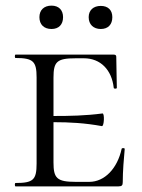

<svg xmlns="http://www.w3.org/2000/svg" viewBox="-20 -662 504 682"><path d="M163 -559C189 -559 204 -575 204 -601C204 -626 189 -642 163 -642C136 -642 120 -626 120 -601C120 -575 136 -559 163 -559ZM338 -559C364 -559 379 -575 379 -601C379 -626 364 -641 338 -641C312 -641 295 -626 295 -601C295 -575 312 -559 338 -559ZM412 -133C397 -64 352 -16 297 -16H249C182 -16 170 -29 170 -85V-228C228 -228 282 -225 342 -214C350 -213 352 -260 344 -259C283 -251 228 -250 170 -250V-386C170 -443 182 -455 249 -455H278C337 -455 377 -414 384 -350C384 -346 395 -346 395 -350C395 -375 393 -427 393 -460C393 -465 391 -468 384 -468H35C32 -468 32 -456 35 -456C98 -456 110 -444 110 -387V-81C110 -23 98 -12 35 -12C32 -12 32 0 35 0H401C413 0 416 -4 416 -15C416 -53 420 -102 423 -133C423 -137 412 -137 412 -133Z"/></svg>

Font: Cormorant SC
Style: Regular
Weight: 400
Designer: Christian Thalmann (Catharsis Fonts)
Version: Version 1.000;PS 001.000;hotconv 1.0.70;makeotf.lib2.5.58329